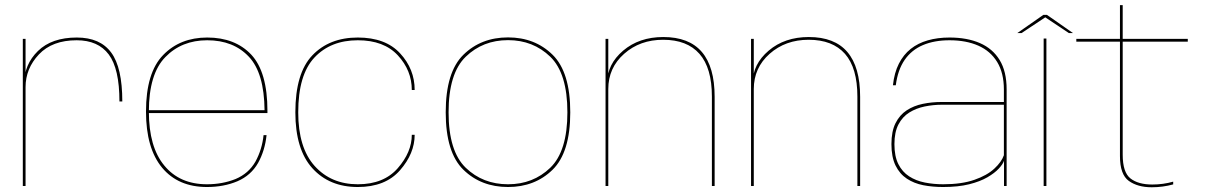

<svg xmlns="http://www.w3.org/2000/svg" viewBox="-20 -746 4840 770"><path d="M459 -339H470.5Q470.5 -475 426 -535.2Q381.5 -595.5 288 -595.5Q187.5 -595.5 132.2 -541.5Q77 -487.5 77 -411L82.5 -396.5Q82.5 -471 136 -527.8Q189.5 -584.5 287.5 -584.5Q373.5 -584.5 416.2 -527.5Q459 -470.5 459 -339ZM71.5 0H82.5V-440.5V-590H71.5Z M810 4V-7Q700.5 -7 639 -82Q577 -156.5 577 -298.5Q577 -449.5 643 -517Q708.5 -584.5 811 -584.5Q916.5 -584.5 978.5 -518Q1039.5 -453 1041 -304H572V-292.5H1052.5Q1052.5 -298 1052.5 -301.5Q1052.5 -457 988 -526.5Q923 -595.5 811 -595.5Q702.5 -595.5 634.5 -525.5Q565.5 -455 565.5 -298.5Q565.5 -151 630.5 -73Q695 4 810 4ZM810 -7V4Q877.5 4 932 -19Q986.5 -42.5 1015 -92.5Q1042.5 -142 1049 -204H1037Q1031 -146.5 1004.5 -98Q977 -50 924.5 -28Q872 -7 810 -7Z M1415 4Q1525.5 4 1584.2 -63.2Q1643 -130.5 1643 -205.5H1631.5Q1631.5 -136 1575.2 -71.5Q1519 -7 1415 -7Q1308 -7 1242 -80.2Q1176 -153.5 1176 -295.5Q1176 -446 1241 -515.2Q1306 -584.5 1415 -584.5Q1519.5 -584.5 1575.5 -524Q1631.5 -463.5 1631.5 -385H1643Q1643 -469 1584.5 -532.2Q1526 -595.5 1415 -595.5Q1301 -595.5 1232.8 -524.2Q1164.5 -453 1164.5 -295.5Q1164.5 -146.5 1232.8 -71.2Q1301 4 1415 4Z M2017.5 4Q2125 4 2196 -65.2Q2267 -134.5 2267 -295.5Q2267 -457 2196 -526.5Q2125 -596 2017.5 -596Q1909.5 -596 1838.5 -526.5Q1767.5 -457 1767.5 -295.5Q1767.5 -134.5 1838.5 -65.2Q1909.5 4 2017.5 4ZM2017.5 -7Q1916.5 -7 1847.8 -73.2Q1779 -139.5 1779 -295.5Q1779 -452 1847.8 -518.5Q1916.5 -585 2017.5 -585Q2118 -585 2186.8 -518.5Q2255.5 -452 2255.5 -295.5Q2255.5 -139.5 2186.8 -73.2Q2118 -7 2017.5 -7Z M2408.5 0H2419.5V-435.5V-590H2408.5ZM2835 0H2846V-357.5Q2846 -477.5 2794.8 -537.5Q2743.5 -597.5 2640 -597.5Q2543.5 -597.5 2479.2 -543Q2415 -488.5 2415 -413.5L2419.5 -389Q2419.5 -474 2483 -530.2Q2546.5 -586.5 2639.5 -586.5Q2735.5 -586.5 2785.2 -530Q2835 -473.5 2835 -358.5Z M2992 0H3003V-435.5V-590H2992ZM3418.5 0H3429.5V-357.5Q3429.5 -477.5 3378.2 -537.5Q3327 -597.5 3223.5 -597.5Q3127 -597.5 3062.8 -543Q2998.5 -488.5 2998.5 -413.5L3003 -389Q3003 -474 3066.5 -530.2Q3130 -586.5 3223 -586.5Q3319 -586.5 3368.8 -530Q3418.5 -473.5 3418.5 -358.5Z M3762 4Q3823 4 3866.8 -7Q3910.5 -18 3939.8 -35Q3969 -52 3985.5 -69.8Q4002 -87.5 4006.5 -101.5V0H4017V-387.5Q4017 -459.5 3989 -505.2Q3961 -551 3909.8 -573.2Q3858.5 -595.5 3788 -595.5Q3740 -595.5 3700.8 -584.2Q3661.5 -573 3632.2 -549.8Q3603 -526.5 3584.8 -490.5Q3566.5 -454.5 3561 -404H3572.5Q3580.5 -466 3608.2 -506Q3636 -546 3681.5 -565.2Q3727 -584.5 3788 -584.5Q3854.5 -584.5 3903.2 -563Q3952 -541.5 3979 -497.5Q4006 -453.5 4006 -386.5V-337H3756.5Q3717 -337 3680.8 -329.5Q3644.5 -322 3616.2 -303.5Q3588 -285 3571.5 -252.2Q3555 -219.5 3555 -168Q3555 -116 3571.5 -82.2Q3588 -48.5 3616.8 -29.5Q3645.5 -10.5 3682.8 -3.2Q3720 4 3762 4ZM3762.5 -7Q3724 -7 3688.8 -14Q3653.5 -21 3626 -38.8Q3598.5 -56.5 3582.8 -87.8Q3567 -119 3567 -168Q3567 -216 3583.2 -247Q3599.5 -278 3627 -295Q3654.5 -312 3688.5 -319Q3722.5 -326 3758 -326H4006V-123.5Q3997 -97 3967.8 -69.8Q3938.5 -42.5 3887.5 -24.8Q3836.5 -7 3762.5 -7Z M4165.5 0H4176.5V-591.5H4165.5ZM4060 -613.5H4077L4172 -676.5L4266.5 -613.5H4283L4178.5 -686.5H4164.5Z M4599 5Q4644 5 4685 -6.5V-17.5Q4645 -6 4601 -6Q4544.5 -6 4513.5 -30.5Q4482.5 -55 4482.5 -125.5V-579H4743.5V-590H4482.5V-725.5H4471.5V-590H4296.5V-579H4471.5V-120Q4471.5 -46 4507 -20.5Q4542.5 5 4599 5Z"/></svg>

Font: Anybody SemiExpanded Thin
Style: Regular
Weight: 250
Width: 6
Version: Version 1.113;gftools[0.9.25]